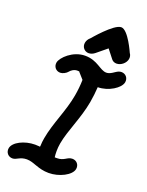

<svg xmlns="http://www.w3.org/2000/svg" viewBox="-163 -880 736 959"><g transform="rotate(20 205.5 -400.0)"><path d="M201.3 -626.8C212 -626.8 223.4 -630.9 233.4 -639L287.6 -683.5L323.2 -638.1C329.8 -629.6 339.6 -625.5 350.2 -625.5C374.2 -625.5 397.7 -646 401.6 -668.2C403.5 -678.8 401.3 -689.6 394.7 -698.1C394.7 -698.1 348.7 -804.5 311.2 -804.5C271.9 -804.5 185.7 -700.4 185 -699.9C174.8 -691.6 168.6 -680.7 166.6 -669.8C162.4 -646 179.6 -626.8 201.3 -626.8ZM-11 -44.5C-15 -21.8 0.8 -2.7 23.5 -2.7C45.2 -2.7 57.2 -23.1 94 -23.1C132.8 -23.1 160.3 3.8 218.5 3.8C273.1 3.8 335 -26.8 341.2 -61.8C345.2 -84.5 329.5 -103.6 306.7 -103.6C279.6 -103.6 271 -79.9 232.5 -79.9C231.3 -79.9 230.1 -79.9 228.9 -80H220.7C218.3 -97.6 217.3 -125.4 222.4 -154.2C235.4 -228.1 276.8 -308.1 293.1 -400.5C297.9 -428 301 -455.5 302.7 -482.7C359 -482.7 417.4 -520.1 423.2 -552.7C427.2 -575.5 411.5 -594.5 388.7 -594.5C367 -594.5 354.4 -576 332.3 -568.2C327.2 -566.4 322.4 -565.6 317.8 -565.6C283.3 -565.6 257.7 -609.1 190.4 -609.1C125.8 -609.1 72 -556 67 -528.2C63 -505.5 78.8 -486.4 101.5 -486.4C114.2 -486.4 132.2 -495.5 140.5 -506.4C144.8 -512.2 159.5 -525.8 178.7 -525.8C180.4 -525.8 182.1 -525.7 183.8 -525.5C185.7 -525.5 187.5 -525.5 190 -524.5C190.6 -522.7 191.2 -520.9 192.9 -520L218.7 -490.9C218.2 -462.9 215.3 -434 210.2 -405.2C194.6 -316.5 153.7 -237.4 138.6 -151.9C136.1 -137.8 134.5 -123.5 134.1 -109.1L133.3 -104.5C129.8 -105.5 127.1 -105.5 123.4 -105.5C118.1 -106 112.7 -106.3 107.3 -106.3C51.1 -106.3 -5.1 -77.9 -11 -44.5Z"/></g></svg>

Font: TudorRose
Style: Oblique
Weight: 500
Italic angle: 10°
Version: Version 001.000